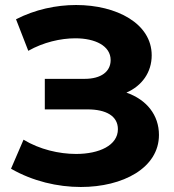

<svg xmlns="http://www.w3.org/2000/svg" viewBox="-20 -735 696 767"><path d="M485 -365C547 -392 586 -446 586 -514C586 -641 446 -715 284 -715C204 -715 120 -697 44 -658L93 -532C153 -566 222 -582 281 -582C360 -582 422 -552 422 -495C422 -449 384 -420 318 -420H159V-298H330C403 -298 451 -272 451 -219C451 -154 376 -120 284 -120C216 -120 138 -138 74 -177L24 -61C111 -11 210 12 303 12C471 12 615 -64 615 -196C615 -275 566 -337 485 -365Z"/></svg>

Font: AWKNG-Font
Style: Bold
Weight: 700
Designer: Awakening Church
Foundry: Awakening Church
Version: Version 1.700;PS 001.700;hotconv 1.0.88;makeotf.lib2.5.64775